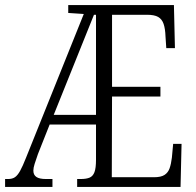

<svg xmlns="http://www.w3.org/2000/svg" viewBox="-21 -734 768 754"><path d="M-1 0V-31H11Q27 -31 37.5 -38Q48 -45 58 -63Q68 -81 81 -114L308 -679L247 -683V-714H662L666 -545H632L629 -590Q628 -621 621.5 -640Q615 -659 600 -667.5Q585 -676 556 -676H419V-393H609V-355H419L418 -38H584Q611 -38 625 -47Q639 -56 645 -73Q651 -90 654 -115L659 -169H692L688 0H282V-31H296Q318 -31 331 -36.5Q344 -42 350 -58Q356 -74 356 -106V-245H174L128 -129Q120 -106 115 -90.5Q110 -75 110 -64Q110 -47 122 -39Q134 -31 159 -31H185V0ZM190 -283H356V-676H348Z"/></svg>

Font: Noto Serif Khmer ExtraCondensed Light
Style: Regular
Weight: 300
Width: 2
Designer: Danh Hong and the Monotype Design Team
Foundry: Monotype Imaging Inc.
Version: Version 2.004